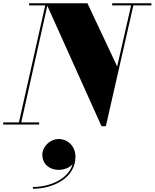

<svg xmlns="http://www.w3.org/2000/svg" viewBox="-60 -770 956 1187"><path d="M-40 -13.5V0H182V-13.5H71.5L232.5 -734.5L567.5 10H594.5L764.5 -736.5H876V-750H633.5V-736.5H750.5L664.5 -359L480.5 -750H120V-736.5H219.5L57 -13.5ZM201.5 187C201.5 239.5 241 280 303.5 280C332.5 280 368.5 269 389 245C360.5 340.5 244 386 143.5 386V397C267.5 397 406.5 331 406.5 199C406.5 133 358 89.5 303 89.5C248.5 89.5 201.5 137 201.5 187Z"/></svg>

Font: Bodoni* 16pt Fatface
Style: Italic
Weight: 900
Italic angle: -13°
Version: Version 2.3